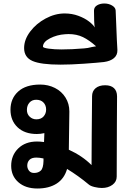

<svg xmlns="http://www.w3.org/2000/svg" viewBox="-20 -1071 758 1099"><path d="M650 -519Q650 -421 649 -354L648 -60Q648 -31 623.5 -13Q599 5 563 5Q544 5 521 -0.5Q498 -6 488 -15Q428 -65 364 -104Q348 -48 304 -20Q260 8 194 8Q126 8 85 -28Q44 -64 44 -122Q44 -182 84.5 -221.5Q125 -261 192 -261Q210 -261 232 -258L234 -309Q212 -304 191 -304Q121 -304 80.5 -342.5Q40 -381 40 -443Q40 -507 84 -547Q128 -587 210 -587Q256 -587 294.5 -567.5Q333 -548 355 -512.5Q377 -477 377 -433L374 -214Q451 -179 504 -126L505 -303Q507 -443 507 -520Q507 -549 527 -566Q547 -583 582 -583Q615 -583 632.5 -566.5Q650 -550 650 -519ZM244 -444Q244 -468 229 -484Q214 -500 187 -500Q163 -500 148.5 -483.5Q134 -467 134 -442Q134 -418 150 -403Q166 -388 188 -388Q215 -388 229.5 -404.5Q244 -421 244 -444ZM229 -164Q206 -169 188 -169Q161 -169 148.5 -156Q136 -143 136 -123Q136 -107 146 -94Q156 -81 175 -81Q199 -81 213.5 -94.5Q228 -108 229 -150Z M118 -796Q118 -844 152.5 -890Q187 -936 241 -965Q295 -994 350 -994Q392 -994 428.5 -980.5Q465 -967 489.5 -948Q514 -929 522 -914Q518 -942 518 -1010Q518 -1030 535.5 -1040.5Q553 -1051 577 -1051Q602 -1051 621.5 -1039.5Q641 -1028 642 -1011L645 -938Q649 -829 652 -785Q653 -756 632.5 -738.5Q612 -721 575 -716Q540 -712 463 -706.5Q386 -701 326 -701Q214 -701 166 -722Q118 -743 118 -796ZM461 -794Q481 -795 507 -802L530 -806Q491 -841 455 -858.5Q419 -876 372 -876Q359 -876 352 -875Q306 -872 266 -851.5Q226 -831 226 -804Q226 -797 259 -792.5Q292 -788 331 -788Q391 -788 461 -794Z"/></svg>

Font: Mali
Style: Bold
Weight: 700
Designer: Kitiyaporn Chalermlarp | Katatrad Aksorn Co.,Ltd.
Foundry: Cadson Demak Co.,Ltd.
Version: Version 1.000; ttfautohint (v1.6)